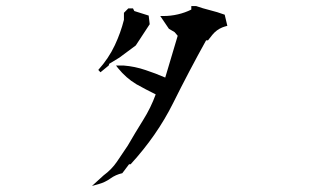

<svg xmlns="http://www.w3.org/2000/svg" viewBox="-20 -716 1040 640"><path d="M617.7 -684.1V-695.8H633.8Q655.8 -688 679.7 -682.1Q703.6 -676.3 729 -667L737.8 -629.9Q726.6 -627 720.7 -624.5Q701.7 -616.7 688 -600.1L673.3 -581.5H667Q610.4 -479.5 556.9 -372.1Q503.4 -264.6 415.5 -168.5H410.2L387.7 -138.7Q365.7 -133.8 348.1 -121.1Q330.6 -108.4 308.1 -102.1L286.6 -96.2L325.2 -131.3Q352.5 -151.4 369.9 -177.2Q387.2 -203.1 405.8 -230.5Q431.2 -274.4 457 -315.7Q482.9 -356.9 499 -401.4Q466.3 -417.5 434.1 -435.5Q399.9 -456.1 373.5 -488.8L366.7 -497.6H391.6H392.1Q429.7 -494.6 465.3 -482.4Q498 -471.7 530.8 -457.5L572.3 -596.7L562 -608.9L543 -620.1L514.2 -662.6H524.4Q549.3 -662.6 573.2 -668.2Q597.2 -673.8 617.7 -684.1ZM393.1 -649.9V-673.3L407.7 -688H423.3L427.7 -679.2L475.6 -664.1L479 -635.3L432.6 -564.5L377.9 -523.9L344.2 -503.4L342.3 -497.6L314.9 -475.1L307.6 -482.9Q342.3 -521.5 362.8 -565.4Q382.3 -606.9 393.1 -649.9Z"/></svg>

Font: Bakudai
Style: Medium
Weight: 500
Version: Version 1.48